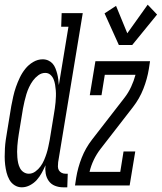

<svg xmlns="http://www.w3.org/2000/svg" viewBox="-32 -791 690 819"><path d="M61 8Q44 8 30 -1Q16 -10 8 -24.5Q0 -39 -4 -55Q-8 -71 -10 -88Q-12 -105 -12 -122.5Q-12 -140 -11 -158Q-10 -176 -7.5 -193.5Q-5 -211 -2 -228L16 -338Q20 -359 24.5 -379.5Q29 -400 36 -420Q43 -440 52.5 -460Q62 -480 76 -497.5Q90 -515 109.5 -526.5Q129 -538 150 -538Q163 -538 174 -533Q185 -528 192.5 -519.5Q200 -511 204.5 -499.5Q209 -488 212 -476.5Q215 -465 216.5 -452.5Q218 -440 219 -428L260 -677H229L231 -735H321L216 -99Q215 -90 215 -81Q215 -72 219 -65Q223 -58 230.5 -54Q238 -50 247 -50H257L255 8H237Q219 8 202.5 1.5Q186 -5 176 -19Q166 -33 163 -50.5Q160 -68 162 -86Q155 -70 146 -53.5Q137 -37 125 -23.5Q113 -10 96 -1Q79 8 61 8ZM91 -50Q91 -50 91 -50Q91 -50 91 -50Q106 -50 119 -59.5Q132 -69 141 -81.5Q150 -94 156 -108Q162 -122 166.5 -136Q171 -150 174 -164.5Q177 -179 180 -194L198 -304Q200 -317 202 -329.5Q204 -342 205 -355Q206 -368 206.5 -380.5Q207 -393 206 -405.5Q205 -418 203 -430Q201 -442 196.5 -453Q192 -464 183 -472Q174 -480 161 -480Q145 -480 131.5 -470Q118 -460 108.5 -447Q99 -434 92 -419Q85 -404 80.5 -389Q76 -374 72.5 -359Q69 -344 66 -328L48 -218Q46 -206 44.5 -193.5Q43 -181 42 -168.5Q41 -156 41 -144Q41 -132 42 -119.5Q43 -107 45.5 -95.5Q48 -84 53.5 -73.5Q59 -63 69 -56.5Q79 -50 91 -50ZM475 -599 414 -734 463 -766 511 -649 598 -771 638 -729 532 -599ZM288 0 293 -33Q300 -76 316.5 -118Q333 -160 361 -196L499 -374Q516 -396 527.5 -421Q539 -446 546 -472H415L401 -385H351L375 -530H608L603 -497Q596 -454 579.5 -412Q563 -370 535 -334L397 -156Q380 -134 368 -109Q356 -84 350 -58H481L495 -145H545L521 0Z"/></svg>

Font: Iosevka Curly Slab LtEx
Style: Italic
Weight: 300
Width: 7
Italic angle: -9°
Monospace: yes
Designer: Belleve Invis
Foundry: Belleve Invis
Version: Version 11.1.0; ttfautohint (v1.8.3)